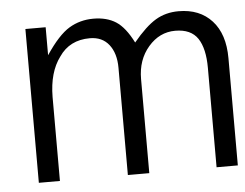

<svg xmlns="http://www.w3.org/2000/svg" viewBox="-41 -515 712 558"><g transform="rotate(-5 315.5 -236.5)"><path d="M569.3 -5.9V-295.9Q569.3 -352.5 549.6 -382.1Q529.8 -411.6 483.9 -411.6Q438 -411.6 405.5 -374Q373 -336.4 373 -280.3V-5.9H310.5V-318.8Q310.5 -360.8 290.8 -386.2Q271 -411.6 234.9 -411.6Q175.8 -411.6 145 -366.2Q112.8 -323.2 112.3 -251V-5.9H50.8V-454.6H109.9V-373Q147.5 -429.2 179.2 -448.2Q210.9 -467.3 250 -467.3Q289.1 -467.3 315.7 -450.2Q342.3 -433.1 365.2 -387.7Q401.9 -432.1 431.4 -449.7Q460.9 -467.3 498.5 -467.3Q560.1 -467.3 595.7 -428.2Q631.3 -389.2 631.3 -318.8V-5.9Z"/></g></svg>

Font: RIT Meera New
Style: Regular
Weight: 400
Designer: Hussain K H
Foundry: RIT
Version: 1.6.2